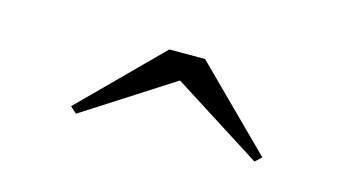

<svg xmlns="http://www.w3.org/2000/svg" viewBox="-35 -862 613 335"><g transform="rotate(15 272.0 -695.0)"><path d="M111.5 -619.5 100 -630 240 -770H304.5L445.5 -630L434 -619.5L272 -722.5Z"/></g></svg>

Font: Bodoni Moda 11pt
Style: Bold
Weight: 700
Designer: Owen Earl
Foundry: indestructible type
Version: Version 2.004